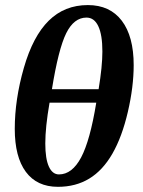

<svg xmlns="http://www.w3.org/2000/svg" viewBox="-20 -719 559 749"><path d="M322.8 -699.2Q408.7 -699.2 455.1 -638.2Q501.5 -577.1 501.5 -464.8Q501.5 -380.4 478.8 -282.7Q456.1 -185.1 418.5 -119.6Q380.9 -54.2 328.1 -22.2Q275.4 9.8 206.1 9.8Q124 9.8 80.8 -48.6Q37.6 -106.9 37.6 -216.3Q37.6 -330.6 73 -454.1Q108.4 -577.6 170.2 -638.4Q231.9 -699.2 322.8 -699.2ZM317.4 -650.4Q268.6 -650.4 238.3 -589.4Q208 -528.3 182.6 -371.1H364.7Q379.4 -460 379.4 -518.1Q379.4 -583 363.5 -616.7Q347.7 -650.4 317.4 -650.4ZM173.3 -318.4Q156.7 -223.1 156.7 -159.2Q156.7 -99.6 170.7 -69.1Q184.6 -38.6 210 -38.6Q261.2 -38.6 296.4 -104.7Q331.5 -170.9 355.5 -318.4Z"/></svg>

Font: Liberation Serif
Style: Bold Italic
Weight: 700
Italic angle: -16.333°
Designer: Steve Matteson
Foundry: Ascender Corporation
Version: Version 2.1.5